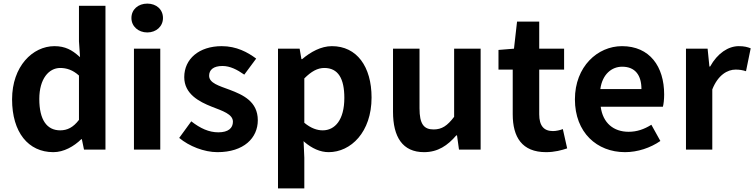

<svg xmlns="http://www.w3.org/2000/svg" viewBox="-20 -830 4184 1065"><path d="M47 -279C47 -96 137 14 276 14C334 14 390 -18 431 -58H434L446 0H565V-798H418V-601L424 -513C422 -515 420 -517 418 -518C380 -552 342 -574 282 -574C161 -574 47 -462 47 -279ZM198 -281C198 -393 251 -453 314 -453C349 -453 384 -442 418 -411V-165C386 -123 353 -107 314 -107C240 -107 198 -165 198 -281Z M723 0H869V-560H723ZM797 -650C847 -650 884 -684 884 -730C884 -778 847 -810 797 -810C747 -810 709 -778 709 -730C709 -684 747 -650 797 -650Z M1186 14C1333 14 1410 -65 1410 -163C1410 -267 1328 -304 1254 -332C1195 -354 1140 -369 1140 -410C1140 -442 1163 -464 1214 -464C1256 -464 1295 -444 1335 -416L1401 -505C1354 -540 1292 -574 1210 -574C1084 -574 1002 -503 1002 -402C1002 -309 1084 -266 1155 -238C1214 -215 1272 -197 1272 -155C1272 -120 1247 -96 1191 -96C1139 -96 1091 -118 1041 -157L974 -65C1029 -19 1112 14 1186 14Z M1522 -560V215H1668V45L1664 -47C1665 -46 1667 -45 1668 -43C1710 -7 1756 14 1803 14C1926 14 2041 -97 2041 -289C2041 -461 1959 -574 1821 -574C1761 -574 1703 -542 1656 -502H1652L1642 -560ZM1668 -149V-395C1707 -434 1741 -453 1779 -453C1856 -453 1890 -394 1890 -287C1890 -165 1838 -107 1770 -107C1740 -107 1705 -118 1668 -149Z M2160 -560V-210C2160 -70 2213 14 2332 14C2409 14 2463 -23 2511 -79H2515L2526 0H2646V-560H2499V-182C2461 -132 2431 -112 2385 -112C2331 -112 2307 -142 2307 -229V-560Z M2745 -444H2824V-196C2824 -70 2875 14 3009 14C3057 14 3096 3 3126 -7L3102 -114C3087 -108 3065 -103 3047 -103C2997 -103 2971 -132 2971 -196V-444H3109V-560H2971V-710H2848L2831 -560L2745 -553Z M3447 14C3517 14 3588 -10 3643 -48L3593 -138C3553 -113 3513 -99 3467 -99C3384 -99 3324 -147 3312 -238H3657C3661 -252 3664 -279 3664 -306C3664 -461 3584 -574 3430 -574C3295 -574 3169 -461 3169 -279C3169 -95 3291 14 3447 14ZM3310 -336C3321 -418 3373 -460 3431 -460C3504 -460 3538 -412 3538 -336Z M3785 0H3931V-334C3963 -415 4016 -444 4060 -444C4083 -444 4099 -441 4118 -435L4144 -562C4126 -569 4109 -574 4078 -574C4020 -574 3960 -535 3919 -461H3915L3905 -560H3785Z"/></svg>

Font: Kinto Sans
Style: Bold
Weight: 700
Designer: Authors: Ryoko NISHIZUKA  (kana & ideographs); Paul D. Hunt (Latin, Greek & Cyrillic); Wenlong ZHANG  (bopomofo); Sandol
Foundry: Adobe Systems Incorporated, ookami Inc.
Version: Version 0.001